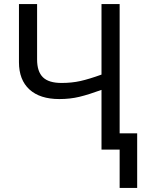

<svg xmlns="http://www.w3.org/2000/svg" viewBox="-20 -734 708 942"><path d="M567 -80H653V188H567V0H478V-293Q415 -270 369.5 -259Q324 -248 271 -248Q176 -248 124.5 -295Q73 -342 73 -429V-714H162V-442Q162 -383 190.5 -355Q219 -327 282 -327Q332 -327 374.5 -336.5Q417 -346 478 -368V-714H567Z"/></svg>

Font: Noto Sans Display
Style: Regular
Weight: 400
Designer: Monotype Design team
Foundry: Monotype Imaging Inc.
Version: Version 1.000